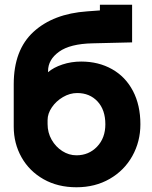

<svg xmlns="http://www.w3.org/2000/svg" viewBox="-20 -779 644 811"><path d="M573 -254Q573 -181 539 -120Q505 -59 443.5 -23.5Q382 12 303 12Q224 12 164 -22Q104 -56 71 -114.5Q38 -173 38 -244V-423Q38 -568 121.5 -644.5Q205 -721 348 -731L402 -735V-759H538V-600L371 -596Q276 -594 229.5 -560.5Q183 -527 183 -479V-474Q206 -494 243.5 -506.5Q281 -519 323 -519Q396 -519 453 -487Q510 -455 541.5 -395Q573 -335 573 -254ZM425 -254Q425 -315 392 -350.5Q359 -386 306 -386Q275 -386 246 -369Q217 -352 199 -325.5Q181 -299 181 -272V-255Q181 -219 198 -189Q215 -159 243 -141Q271 -123 303 -123Q355 -123 390 -159.5Q425 -196 425 -254Z"/></svg>

Font: Arvo
Style: Bold
Weight: 700
Designer: Anton Koovit (Cyrillic Expansion: Cyreal)
Foundry: Anton Koovit, Yassin Baggar
Version: Version 3.000